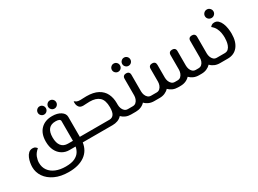

<svg xmlns="http://www.w3.org/2000/svg" viewBox="-42 -1424 3241 2416"><g transform="rotate(-30 1578.5 -216.0)"><path d="M451 236Q333 236 250 197Q167 158 123 93.5Q79 29 79 -48Q79 -75 85 -109.5Q91 -144 104.5 -176.5Q118 -209 141.5 -230.5Q165 -252 200 -252Q225 -252 239.5 -240.5Q254 -229 260 -220Q212 -179 195.5 -135Q179 -91 179 -53Q179 13 213 60Q247 107 308 132Q369 157 450 157Q534 157 582 133.5Q630 110 652.5 74Q675 38 681 0H591Q534 0 487.5 -28.5Q441 -57 414 -110.5Q387 -164 387 -240Q387 -354 448.5 -417Q510 -480 615 -480Q691 -480 739.5 -448.5Q788 -417 788 -369V-79H912Q924 -79 928 -68.5Q932 -58 932 -40Q932 -22 928 -11Q924 0 912 0H785Q768 115 680.5 175.5Q593 236 451 236ZM617 -79H688V-369Q684 -401 619 -401Q487 -401 487 -243Q487 -162 520.5 -120.5Q554 -79 617 -79ZM690 -546Q666 -546 648.5 -563.5Q631 -581 631 -605Q631 -630 648.5 -647.5Q666 -665 690 -665Q715 -665 732 -647.5Q749 -630 749 -605Q749 -581 732 -563.5Q715 -546 690 -546ZM540 -546Q516 -546 498.5 -563.5Q481 -581 481 -605Q481 -630 498.5 -647.5Q516 -665 540 -665Q565 -665 582 -647.5Q599 -630 599 -605Q599 -581 582 -563.5Q565 -546 540 -546Z M912 0Q900 0 896 -11Q892 -22 892 -40Q892 -58 896 -68.5Q900 -79 912 -79H1220Q1258 -79 1280.5 -109.5Q1303 -140 1303 -212Q1303 -315 1255 -358Q1207 -401 1116 -401Q1089 -401 1065 -399Q1041 -397 1023 -397Q983 -397 965.5 -417.5Q948 -438 944 -467Q940 -498 947 -505Q956 -495 974 -486Q992 -477 1024 -477Q1038 -477 1063.5 -478.5Q1089 -480 1114 -480Q1216 -480 1280 -445.5Q1344 -411 1373.5 -351Q1403 -291 1403 -214V-189Q1403 -163 1412 -138Q1421 -113 1439.5 -96Q1458 -79 1486 -79H1526Q1538 -79 1542 -68.5Q1546 -58 1546 -40Q1546 -22 1542 -11Q1538 0 1526 0H1486Q1446 0 1412 -14.5Q1378 -29 1354 -54Q1328 -25 1293 -12.5Q1258 0 1220 0Z M1526 0Q1514 0 1510 -11Q1506 -22 1506 -40Q1506 -58 1510 -68.5Q1514 -79 1526 -79H1558Q1586 -79 1604.5 -96Q1623 -113 1632 -138Q1641 -163 1641 -189V-430Q1641 -455 1654.5 -467.5Q1668 -480 1691 -480Q1714 -480 1727.5 -467.5Q1741 -455 1741 -430V-189Q1741 -163 1750 -138Q1759 -113 1777.5 -96Q1796 -79 1824 -79H1864Q1876 -79 1880 -68.5Q1884 -58 1884 -40Q1884 -22 1880 -11Q1876 0 1864 0H1824Q1783 0 1749 -14.5Q1715 -29 1691 -55Q1667 -29 1632.5 -14.5Q1598 0 1558 0ZM1767 -546Q1743 -546 1725.5 -563.5Q1708 -581 1708 -605Q1708 -630 1725.5 -647.5Q1743 -665 1767 -665Q1792 -665 1809 -647.5Q1826 -630 1826 -605Q1826 -581 1809 -563.5Q1792 -546 1767 -546ZM1617 -546Q1593 -546 1575.5 -563.5Q1558 -581 1558 -605Q1558 -630 1575.5 -647.5Q1593 -665 1617 -665Q1642 -665 1659 -647.5Q1676 -630 1676 -605Q1676 -581 1659 -563.5Q1642 -546 1617 -546Z M1864 0Q1852 0 1848 -11Q1844 -22 1844 -40Q1844 -58 1848 -68.5Q1852 -79 1864 -79H1904Q1932 -79 1950.5 -96Q1969 -113 1978 -138Q1987 -163 1987 -189V-375Q1987 -400 2000.5 -412.5Q2014 -425 2037 -425Q2061 -425 2074 -412.5Q2087 -400 2087 -375V-189Q2087 -163 2096 -138Q2105 -113 2123.5 -96Q2142 -79 2170 -79H2208Q2237 -79 2255 -96Q2273 -113 2282 -138Q2291 -163 2291 -189V-399Q2291 -424 2304.5 -436.5Q2318 -449 2341 -449Q2365 -449 2378.5 -436.5Q2392 -424 2392 -399V-189Q2392 -163 2400.5 -138Q2409 -113 2427.5 -96Q2446 -79 2475 -79H2512Q2541 -79 2559.5 -96Q2578 -113 2586.5 -138Q2595 -163 2595 -189V-430Q2595 -455 2608.5 -467.5Q2622 -480 2646 -480Q2669 -480 2682.5 -467.5Q2696 -455 2696 -430V-189Q2696 -163 2705 -138Q2714 -113 2732 -96Q2750 -79 2779 -79H2819Q2830 -79 2834.5 -68.5Q2839 -58 2839 -40Q2839 -22 2834.5 -11Q2830 0 2819 0H2779Q2738 0 2704 -14.5Q2670 -29 2646 -55Q2621 -29 2587 -14.5Q2553 0 2512 0H2475Q2434 0 2400 -14.5Q2366 -29 2341 -55Q2317 -29 2283 -14.5Q2249 0 2208 0H2170Q2130 0 2096 -14.5Q2062 -29 2037 -55Q2013 -29 1979 -14.5Q1945 0 1904 0Z M2819 0Q2807 0 2803 -11Q2799 -22 2799 -40Q2799 -58 2803 -68.5Q2807 -79 2819 -79H2893Q2926 -79 2946 -98Q2966 -117 2976 -145.5Q2986 -174 2989 -202.5Q2992 -231 2992 -250Q2992 -282 2986 -317.5Q2980 -353 2963 -387Q2946 -421 2911 -449Q2917 -458 2931.5 -469Q2946 -480 2971 -480Q3005 -480 3028 -458Q3051 -436 3065.5 -401Q3080 -366 3086 -326Q3092 -286 3092 -248Q3092 -132 3039 -66Q2986 0 2893 0ZM2973 -545Q2946 -545 2928 -563Q2910 -581 2910 -606Q2910 -631 2928 -649.5Q2946 -668 2973 -668Q2998 -668 3016 -649.5Q3034 -631 3034 -606Q3034 -581 3016 -563Q2998 -545 2973 -545Z"/></g></svg>

Font: El Messiri Medium
Style: Regular
Weight: 500
Designer: Mohamed Gaber
Foundry: Kief Type Foundry
Version: Version 2.020; ttfautohint (v1.8.3)